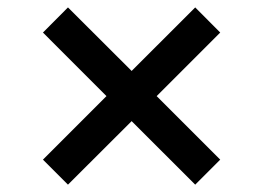

<svg xmlns="http://www.w3.org/2000/svg" viewBox="-20 -544 706 515"><path d="M570.7 -456.7 503.6 -524.1 333.1 -353.7 162.3 -524.1 95.2 -456.7 265.6 -286.2 95.2 -115.8 162.3 -48.7 333.1 -219.1 503.6 -48.7 570.7 -115.8 400.2 -286.2Z"/></svg>

Font: RA Harald Medium
Style: Regular
Weight: 500
Designer: Rasmus Andersson
Foundry: rsms
Version: Version 3.000;hotconv 1.0.109;makeotfexe 2.5.65596